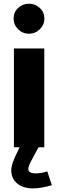

<svg xmlns="http://www.w3.org/2000/svg" viewBox="-20 -810 319 1056"><path d="M54.7 -708Q54.7 -742.7 79.6 -766.1Q104.5 -789.6 139.2 -789.6Q173.8 -789.6 199 -766.1Q224.1 -742.7 224.1 -708Q224.1 -673.8 199 -649.2Q173.8 -624.5 139.2 -624.5Q104.5 -624.5 79.6 -649.2Q54.7 -673.8 54.7 -708ZM56.6 -543.5H223.6V0H56.6ZM240.2 132.8 265.1 208.5Q236.8 216.8 211.2 221.4Q185.5 226.1 161.1 226.1Q106.9 226.1 74.5 199Q42 171.9 42 127.4Q42 107.9 49.8 84.7Q57.6 61.5 77.1 22.9L87.9 0V-1.5H189.9L191.9 0L157.7 63.5Q145.5 85.9 140.6 98.1Q135.7 110.4 135.7 119.1Q135.7 143.6 176.8 143.6Q204.6 143.6 240.2 132.8Z"/></svg>

Font: Estedad-FD ExtraBold
Style: Regular
Weight: 800
Designer: Amin Abedi
Version: Version 7.3